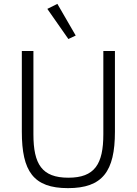

<svg xmlns="http://www.w3.org/2000/svg" viewBox="-20 -962 708 994"><path d="M334 -760 372 -778 277 -942 225 -916ZM93 -698V-280C93 -75 153 12 332 12C511 12 575 -75 575 -280V-698H515V-267C515 -112 470 -42 334 -42C197 -42 153 -112 153 -267V-698Z"/></svg>

Font: IBM Plex Devanagari Light
Style: Regular
Weight: 300
Designer: Mike Abbink, Paul van der Laan, Pieter van Rosmalen, Erin McLaughlin
Foundry: Bold Monday
Version: Version 1.0